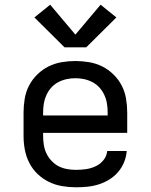

<svg xmlns="http://www.w3.org/2000/svg" viewBox="-20 -787 640 815"><path d="M302 8Q273 8 243.5 3Q214 -2 187.5 -15Q161 -28 139.5 -48.5Q118 -69 104.5 -95.5Q91 -122 85.5 -151Q80 -180 80 -210V-310Q80 -339 85 -368.5Q90 -398 103.5 -424Q117 -450 138.5 -471Q160 -492 186 -505Q212 -518 241.5 -523Q271 -528 300 -528Q329 -528 358.5 -523Q388 -518 414 -505Q440 -492 461.5 -471Q483 -450 496.5 -424Q510 -398 515 -368.5Q520 -339 520 -310V-223H163V-210Q163 -191 166 -172Q169 -153 177 -136Q185 -119 198.5 -104.5Q212 -90 228.5 -81.5Q245 -73 264 -69.5Q283 -66 302 -66Q324 -66 345 -69Q366 -72 385.5 -81Q405 -90 419 -107Q433 -124 435 -146H518Q516 -121 506.5 -98Q497 -75 481 -56.5Q465 -38 444 -25Q423 -12 399.5 -4.5Q376 3 351.5 5.5Q327 8 302 8ZM163 -297H437V-310Q437 -329 434 -347.5Q431 -366 423 -383.5Q415 -401 402.5 -415Q390 -429 373 -438Q356 -447 337.5 -451Q319 -455 300 -455Q281 -455 262.5 -451Q244 -447 227 -438Q210 -429 197.5 -415Q185 -401 177 -383.5Q169 -366 166 -347.5Q163 -329 163 -310ZM346 -586H254L126 -713L193 -767L300 -640L407 -767L474 -713Z"/></svg>

Font: Zed Mono Extended
Style: Regular
Weight: 400
Width: 7
Monospace: yes
Designer: Belleve Invis
Foundry: Belleve Invis
Version: Version 1.0.0; ttfautohint (v1.8.4)